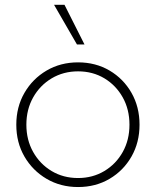

<svg xmlns="http://www.w3.org/2000/svg" viewBox="-20 -752 635 782"><path d="M297.9 9.8Q226.6 9.8 169.7 -23.7Q112.8 -57.1 79.6 -114.3Q46.4 -171.4 46.4 -244.1Q46.4 -316.4 79.6 -373.8Q112.8 -431.2 169.7 -464.6Q226.6 -498 297.9 -498Q369.6 -498 426.3 -464.6Q482.9 -431.2 515.6 -373.8Q548.3 -316.4 548.3 -244.1Q548.3 -171.9 515.6 -114.5Q482.9 -57.1 426.3 -23.7Q369.6 9.8 297.9 9.8ZM297.9 -26.9Q357.4 -26.9 405 -55.4Q452.6 -84 480 -133.1Q507.3 -182.1 507.3 -244.1Q507.3 -306.2 480 -355.2Q452.6 -404.3 405.3 -432.9Q357.9 -461.4 297.9 -461.4Q238.3 -461.4 190.4 -432.9Q142.6 -404.3 115 -355.2Q87.4 -306.2 87.4 -244.1Q87.4 -182.1 115 -133.1Q142.6 -84 190.2 -55.4Q237.8 -26.9 297.9 -26.9ZM324.2 -570.8H293.5L200.2 -732.4H242.7Z"/></svg>

Font: Kumbh Sans ExtraLight
Style: Regular
Weight: 250
Version: Version 1.005